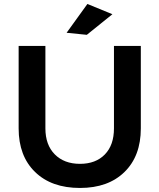

<svg xmlns="http://www.w3.org/2000/svg" viewBox="-20 -930 796 960"><path d="M417 -910.2 542 -858.9 414.1 -755.9 313 -766.1ZM207 -288.1Q207 -205.6 253.9 -158.2Q300.8 -110.8 379.9 -110.8Q458.5 -110.8 504.2 -157.7Q549.8 -204.6 549.8 -288.1V-700.2H684.1V-288.1Q684.1 -149.9 602.5 -70.1Q521 9.8 379.9 9.8Q237.3 9.8 155.3 -70.1Q73.2 -149.9 73.2 -288.1V-700.2H207Z"/></svg>

Font: Montserrat-Arabic Medium
Style: Regular
Weight: 500
Designer: Mohamed Gaber
Foundry: Kief Type Foundry
Version: Version 5.008;PS 005.008;hotconv 1.0.88;makeotf.lib2.5.64775